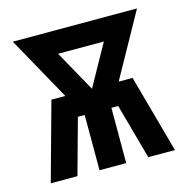

<svg xmlns="http://www.w3.org/2000/svg" viewBox="-83 -600 667 681"><g transform="rotate(-15 250.0 -260.0)"><path d="M22 0 101 -286H152L22 -520H478L348 -286H399L478 0H380L324 -203H299V0H201V-203H176L120 0ZM250 -286 334 -437H166Z"/></g></svg>

Font: Iosevka SS04 Extrabold
Style: Regular
Weight: 800
Monospace: yes
Designer: Belleve Invis
Foundry: Belleve Invis
Version: Version 19.0.0; ttfautohint (v1.8.4)